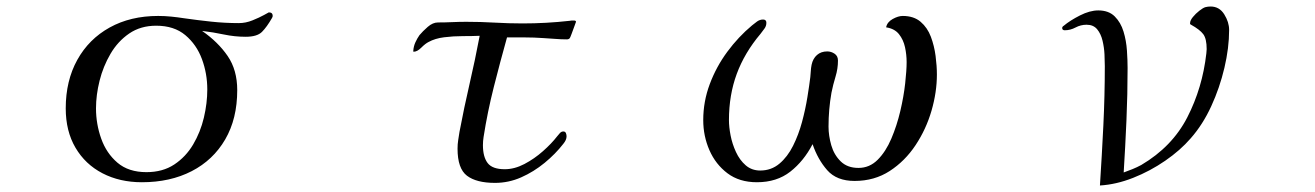

<svg xmlns="http://www.w3.org/2000/svg" viewBox="-20 -567 4040 590"><path d="M617 -292Q617 -341 600.5 -385.5Q584 -430 549.5 -459Q515 -488 460 -488Q412 -488 377 -464Q342 -440 319.5 -401.5Q297 -363 286 -319Q275 -275 275 -234Q275 -186 291 -141Q307 -96 341 -67Q375 -38 430 -38Q480 -38 515.5 -61.5Q551 -85 573.5 -123Q596 -161 606.5 -205.5Q617 -250 617 -292ZM818 -518Q818 -516 816 -512Q800 -484 785 -469Q770 -454 735 -454Q701 -454 668 -461Q635 -468 601 -472Q650 -438 679.5 -395Q709 -352 709 -290Q709 -202 672 -138.5Q635 -75 569 -41Q503 -7 416 -7Q348 -7 295 -34.5Q242 -62 212 -113Q182 -164 182 -234Q182 -319 217.5 -383Q253 -447 317 -482.5Q381 -518 466 -518Q486 -518 506 -516Q526 -514 545 -511Q587 -505 629 -500.5Q671 -496 714 -496Q735 -496 756 -504.5Q777 -513 791.5 -521Q806 -529 806 -529Q818 -529 818 -518Z M1750 -500Q1750 -500 1745.5 -487.5Q1741 -475 1736.5 -463Q1732 -451 1731 -450Q1728 -446 1722 -446Q1704 -446 1686 -447.5Q1668 -449 1649 -450Q1621 -452 1593.5 -452Q1566 -452 1538 -452Q1517 -377 1497.5 -300Q1478 -223 1466 -146Q1465 -140 1464.5 -133.5Q1464 -127 1464 -121Q1464 -85 1478.5 -66Q1493 -47 1531 -47Q1561 -47 1591.5 -63Q1622 -79 1648.5 -102.5Q1675 -126 1692 -148Q1696 -153 1700.5 -158Q1705 -163 1711 -163Q1717 -163 1719 -158Q1721 -153 1721 -148Q1721 -137 1711 -125Q1687 -94 1653.5 -66.5Q1620 -39 1581.5 -22Q1543 -5 1501 -5Q1444 -5 1415 -27Q1386 -49 1386 -110Q1386 -124 1388 -136.5Q1390 -149 1392 -162Q1406 -236 1423 -309.5Q1440 -383 1454 -457Q1432 -456 1402.5 -456Q1373 -456 1345 -452.5Q1317 -449 1297 -438Q1287 -433 1274.5 -420.5Q1262 -408 1251 -408L1250 -409V-411Q1251 -425 1256.5 -437Q1262 -449 1269 -459Q1279 -471 1294.5 -484.5Q1310 -498 1326 -498Q1348 -498 1369.5 -499Q1391 -500 1413 -500Q1457 -500 1500 -497.5Q1543 -495 1586 -495Q1622 -495 1658 -497Q1694 -499 1730 -503Q1734 -504 1737 -504Q1740 -504 1743 -504Q1750 -504 1750 -500Z M2859 -338Q2859 -284 2842.5 -227Q2826 -170 2793.5 -121Q2761 -72 2714 -41.5Q2667 -11 2606 -11Q2551 -11 2522 -44Q2493 -77 2477 -124Q2450 -72 2408.5 -39.5Q2367 -7 2306 -7Q2252 -7 2215.5 -34.5Q2179 -62 2160 -105.5Q2141 -149 2141 -198Q2141 -255 2161 -308.5Q2181 -362 2215 -408Q2249 -454 2291 -489Q2298 -495 2306.5 -501Q2315 -507 2325 -507Q2335 -507 2335 -497Q2335 -487 2329 -479Q2323 -471 2317 -463Q2268 -405 2244 -340Q2220 -275 2220 -198Q2220 -177 2225 -151Q2230 -125 2241.5 -100Q2253 -75 2271.5 -59Q2290 -43 2316 -43Q2350 -43 2375 -64Q2400 -85 2417 -119Q2434 -153 2444.5 -192Q2455 -231 2461 -268Q2467 -305 2470 -330Q2471 -339 2471.5 -348.5Q2472 -358 2474 -368Q2478 -387 2490.5 -398Q2503 -409 2522 -409Q2534 -409 2544.5 -402Q2555 -395 2555 -381Q2555 -356 2547.5 -331.5Q2540 -307 2535 -282Q2526 -231 2526 -178Q2526 -150 2534.5 -120.5Q2543 -91 2563.5 -71Q2584 -51 2618 -51Q2652 -51 2677 -76Q2702 -101 2719 -141Q2736 -181 2746.5 -225.5Q2757 -270 2761.5 -310.5Q2766 -351 2766 -376Q2766 -399 2761 -422Q2756 -445 2742.5 -462Q2729 -479 2703 -483Q2706 -499 2723 -508.5Q2740 -518 2754 -518Q2788 -518 2809 -500Q2830 -482 2840.5 -454Q2851 -426 2855 -395Q2859 -364 2859 -338Z M3757 -475Q3757 -420 3742.5 -358.5Q3728 -297 3702 -240.5Q3676 -184 3639 -142Q3607 -105 3560.5 -73Q3514 -41 3462 -20.5Q3410 0 3360 3Q3366 -89 3370.5 -181Q3375 -273 3375 -364Q3375 -379 3374 -400Q3373 -421 3368 -442Q3363 -463 3351.5 -477Q3340 -491 3319 -491Q3301 -491 3285 -482.5Q3269 -474 3252 -474Q3244 -474 3244 -481Q3244 -485 3249 -488Q3268 -504 3298.5 -519.5Q3329 -535 3355 -535Q3387 -535 3405.5 -516.5Q3424 -498 3432.5 -470Q3441 -442 3443 -411.5Q3445 -381 3445 -358Q3445 -278 3441.5 -197.5Q3438 -117 3433 -37Q3447 -42 3460.5 -47.5Q3474 -53 3487 -60Q3582 -116 3628.5 -206.5Q3675 -297 3687 -403Q3687 -406 3687.5 -409.5Q3688 -413 3688 -416Q3688 -448 3677.5 -462Q3667 -476 3640 -491L3637 -493Q3637 -493 3637 -494Q3637 -495 3637 -496Q3637 -504 3645.5 -514.5Q3654 -525 3665.5 -534Q3677 -543 3684 -545Q3692 -547 3700 -547Q3727 -547 3742 -523Q3757 -499 3757 -475Z"/></svg>

Font: Kaisei HarunoUmi
Style: Regular
Weight: 400
Designer: Font-Kai, 金井和夫
Foundry: KAZUO KANAI
Version: Version 5.003